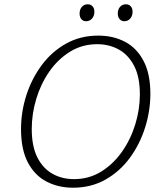

<svg xmlns="http://www.w3.org/2000/svg" viewBox="-20 -868 772 895"><path d="M320 7Q252 7 197 -21.5Q142 -50 110 -110.5Q78 -171 78 -266Q78 -347 103 -424.5Q128 -502 175 -565Q222 -628 288.5 -665Q355 -702 438 -702Q508 -702 563 -673Q618 -644 649.5 -583.5Q681 -523 681 -431Q681 -352 656.5 -274Q632 -196 585.5 -132.5Q539 -69 472 -31Q405 7 320 7ZM325 -33Q395 -33 451.5 -68Q508 -103 548.5 -160.5Q589 -218 610.5 -288Q632 -358 632 -428Q632 -509 605.5 -560.5Q579 -612 534 -637Q489 -662 433 -662Q363 -662 306.5 -627Q250 -592 210 -534.5Q170 -477 149 -407Q128 -337 128 -267Q128 -186 154 -134.5Q180 -83 224.5 -58Q269 -33 325 -33ZM381 -769Q367 -769 359 -779Q351 -789 351 -805Q351 -824 361.5 -836Q372 -848 389 -848Q403 -848 411.5 -838.5Q420 -829 420 -813Q420 -794 409 -781.5Q398 -769 381 -769ZM560 -769Q546 -769 537.5 -779Q529 -789 529 -805Q529 -824 539.5 -836Q550 -848 567 -848Q581 -848 589.5 -838.5Q598 -829 598 -813Q598 -794 587 -781.5Q576 -769 560 -769Z"/></svg>

Font: Bitter Light
Style: Italic
Weight: 300
Italic angle: -9°
Designer: Sol Matas, and Bitter project Authors
Foundry: Sol Matas
Version: Version 2.001